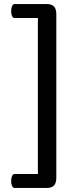

<svg xmlns="http://www.w3.org/2000/svg" viewBox="-20 -750 378 948"><path d="M212 178H52Q44 178 39.5 168Q35 158 35 144Q35 130 39.5 119.5Q44 109 52 109H167V-661H52Q44 -661 39.5 -671Q35 -681 35 -695Q35 -709 39.5 -719.5Q44 -730 52 -730H212Q235 -730 246.5 -718Q258 -706 258 -680V128Q258 154 246.5 166Q235 178 212 178Z"/></svg>

Font: Marmelad for Arash.Academy
Style: Regular
Weight: 400
Designer: Manvel Shmavonyan
Foundry: Cyreal
Version: Version 1.110;Glyphs 3.2 (3202)